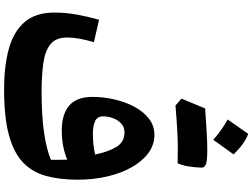

<svg xmlns="http://www.w3.org/2000/svg" viewBox="-166 -1042 1216 925"><g transform="rotate(90 442.5 -579.0)"><path d="M749.5 -215.8Q750 -232.9 749.5 -255.6Q749 -278.3 748.5 -294.4Q720.2 -282.2 684.3 -275.1Q648.4 -268.1 607.4 -268.1Q530.8 -268.1 488.5 -303.7Q446.3 -339.4 446.3 -416Q446.3 -469.2 458.5 -522Q470.7 -574.7 493.9 -618.2Q517.1 -661.6 551.3 -688Q585.4 -714.4 629.4 -714.4Q676.8 -714.4 716.1 -685.8Q755.4 -657.2 784.4 -606.4Q813.5 -555.7 829.3 -488.3Q845.2 -420.9 845.2 -343.8Q845.2 -258.3 827.1 -192.4Q809.1 -126.5 762.2 -81.5Q715.3 -36.6 629.9 -13.4Q544.4 9.8 410.2 9.8Q299.3 9.8 216.1 -12.7Q132.8 -35.2 86.4 -88.4Q40 -141.6 40 -232.9Q40 -286.6 49.8 -340.6Q59.6 -394.5 74.7 -447.8L182.6 -422.9Q171.9 -386.2 166 -354.5Q160.2 -322.8 160.2 -293.9Q160.2 -239.3 193.1 -213.1Q226.1 -187 285.4 -179Q344.7 -170.9 423.8 -170.9Q538.1 -170.9 619.1 -182.9Q700.2 -194.8 749.5 -215.8ZM724.1 -428.7Q710.4 -494.1 686.8 -532.2Q663.1 -570.3 616.7 -570.3Q592.3 -570.3 575.2 -554.9Q558.1 -539.6 549.1 -515.9Q540 -492.2 540 -467.3Q540 -439 563.7 -428.5Q587.4 -418 623 -418Q676.3 -418 724.1 -428.7ZM787.1 -941.9Q784.7 -867.2 766.1 -826.2Q748.5 -827.1 685.5 -827.1Q622.6 -827.1 487.8 -815.9L454.6 -844.7Q467.3 -875 478.8 -903.1Q490.2 -931.2 502 -959Q647.5 -969.2 699.7 -969.2Q752 -969.2 769.5 -962.9Q787.1 -956.5 787.1 -941.9ZM555.2 -1067.4Q598.6 -1128.9 624.5 -1166.5Q672.9 -1148.4 723.1 -1095.7Q690.4 -1049.3 652.8 -998Q607.4 -1038.6 555.2 -1067.4Z"/></g></svg>

Font: Pinar DS2-Bold
Style: Regular
Weight: 700
Designer: Amin Abedi
Version: Version 2.000